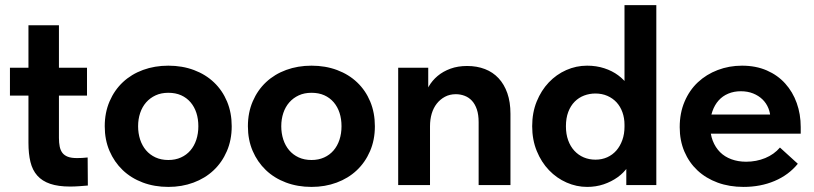

<svg xmlns="http://www.w3.org/2000/svg" viewBox="-20 -720 3167 747"><path d="M252.8 5.8Q270.5 5.8 289.1 4.4Q307.8 3 321.8 1.8L321 -107.3Q310 -106 299.1 -105.5Q288.3 -105 279.5 -105Q257.5 -105 244 -110.1Q230.5 -115.3 222.9 -125.1Q215.3 -135 212.3 -149.8Q209.3 -164.5 209.3 -183.5V-621.8H90.7V-164.5Q90.7 -121.5 98.5 -89.8Q106.2 -58 125.1 -36.8Q144 -15.5 175.2 -4.9Q206.5 5.8 252.8 5.8ZM18.7 -348H318.5V-456.5H18.7Z M635 7.2Q687.5 7.2 732.6 -9.5Q777.8 -26.2 810.8 -57.2Q843.8 -88.2 862.6 -131.8Q881.5 -175.3 881.5 -228.8Q881.5 -281.5 863.4 -324.9Q845.3 -368.3 812.6 -399.4Q780 -430.5 734.5 -447.5Q689 -464.5 635 -464.5Q581.8 -464.5 536.5 -447.9Q491.2 -431.3 458.2 -400.4Q425.2 -369.5 406.4 -325.8Q387.5 -282 387.5 -228.8Q387.5 -176 406 -132.9Q424.5 -89.8 457.2 -58.4Q490 -27 535.5 -9.9Q581 7.2 635 7.2ZM635 -97.5Q607 -97.5 585 -107.6Q563 -117.8 547.9 -135.6Q532.8 -153.5 525 -177.6Q517.3 -201.8 517.3 -228.8Q517.3 -256.5 525.3 -280.4Q533.3 -304.2 548.5 -321.6Q563.8 -339 585.4 -349Q607 -359 635 -359Q663 -359 684.6 -349.4Q706.2 -339.7 721.4 -322Q736.5 -304.2 744.1 -280.7Q751.7 -257.2 751.7 -228.8Q751.7 -200.3 743.7 -176.1Q735.7 -152 720.6 -134.5Q705.5 -117 683.9 -107.3Q662.3 -97.5 635 -97.5Z M1192 7.2Q1244.5 7.2 1289.6 -9.5Q1334.8 -26.2 1367.8 -57.2Q1400.8 -88.2 1419.6 -131.8Q1438.5 -175.3 1438.5 -228.8Q1438.5 -281.5 1420.4 -324.9Q1402.3 -368.3 1369.6 -399.4Q1337 -430.5 1291.5 -447.5Q1246 -464.5 1192 -464.5Q1138.8 -464.5 1093.5 -447.9Q1048.2 -431.3 1015.2 -400.4Q982.2 -369.5 963.4 -325.8Q944.5 -282 944.5 -228.8Q944.5 -176 963 -132.9Q981.5 -89.8 1014.2 -58.4Q1047 -27 1092.5 -9.9Q1138 7.2 1192 7.2ZM1192 -97.5Q1164 -97.5 1142 -107.6Q1120 -117.8 1104.9 -135.6Q1089.8 -153.5 1082 -177.6Q1074.3 -201.8 1074.3 -228.8Q1074.3 -256.5 1082.3 -280.4Q1090.3 -304.2 1105.5 -321.6Q1120.8 -339 1142.4 -349Q1164 -359 1192 -359Q1220 -359 1241.6 -349.4Q1263.2 -339.7 1278.4 -322Q1293.5 -304.2 1301.1 -280.7Q1308.7 -257.2 1308.7 -228.8Q1308.7 -200.3 1300.7 -176.1Q1292.7 -152 1277.6 -134.5Q1262.5 -117 1240.9 -107.3Q1219.3 -97.5 1192 -97.5Z M1529.2 0H1653V-325.5L1646.1 -332.5V-456.5H1529.2V-332.5V-325.5V-126V-111ZM1842.2 -244.7V0H1966V-266.8V-277.3Q1966 -322.8 1953.9 -357.4Q1941.8 -392 1919.8 -415.6Q1897.8 -439.3 1866.6 -451.3Q1835.5 -463.3 1797.4 -463.3Q1761.5 -463.3 1732.6 -452.8Q1703.8 -442.3 1682.6 -424.5Q1661.5 -406.8 1648 -383.4Q1634.5 -360 1629.3 -334V-229H1653Q1653 -255.2 1659.6 -277.7Q1666.3 -300.2 1679.4 -316.9Q1692.5 -333.5 1711.1 -343.5Q1729.8 -353.5 1753.5 -353.5Q1771.5 -353.5 1787.9 -347.2Q1804.2 -341 1816.2 -328Q1828.2 -315 1835.2 -294.5Q1842.2 -273.9 1842.2 -244.7Z M2416.7 0H2533.5V-325.5V-332.5V-700H2409.7V-332.5V-325.5V-126L2416.7 -111ZM2264.2 7.2Q2298.7 7.2 2328.9 -3Q2359 -13.3 2382.9 -30.4Q2406.7 -47.5 2422.9 -70.9Q2439 -94.3 2444.8 -120.8V-226.8H2409.7Q2409.7 -198.5 2401.2 -174.9Q2392.7 -151.3 2378 -134.4Q2363.2 -117.5 2342.4 -108.1Q2321.5 -98.8 2296.8 -98.8Q2272.3 -98.8 2251.3 -107.6Q2230.3 -116.5 2214.6 -133.5Q2199 -150.5 2190.4 -174.5Q2181.8 -198.5 2181.8 -228.5Q2181.8 -260.5 2190.9 -284.5Q2200 -308.5 2215.9 -324.5Q2231.8 -340.5 2252.8 -348.4Q2273.8 -356.2 2296.5 -356.2Q2322 -356.2 2343.1 -347Q2364.2 -337.7 2379 -321.6Q2393.7 -305.5 2401.7 -283.1Q2409.7 -260.8 2409.7 -234.5H2439.8V-342Q2437.5 -366 2423 -387.9Q2408.5 -409.8 2385.2 -427Q2362 -444.3 2331.1 -454.4Q2300.2 -464.5 2264.2 -464.5Q2221.7 -464.5 2183.1 -447.4Q2144.5 -430.3 2115.1 -399.3Q2085.7 -368.3 2068.1 -325.1Q2050.5 -282 2050.5 -229Q2050.5 -176 2068.4 -132.4Q2086.2 -88.8 2116 -57.8Q2145.7 -26.8 2184.4 -9.8Q2223 7.2 2264.2 7.2Z M2872.8 7.2Q2939 7.2 2993.6 -15.9Q3048.3 -39 3084 -82.8L3014.5 -146Q2991.8 -119.3 2957.1 -105Q2922.5 -90.8 2882.8 -90.8Q2851.8 -90.8 2825.6 -100.4Q2799.5 -110 2781.4 -128.1Q2763.3 -146.3 2753.1 -172.3Q2743 -198.3 2743 -231.8Q2743 -262.8 2751.8 -287.4Q2760.5 -312 2775.9 -329.2Q2791.3 -346.5 2813.4 -355.7Q2835.5 -365 2862 -365Q2888.8 -365 2910 -356.5Q2931.2 -348 2946.4 -333.4Q2961.5 -318.7 2969.5 -299Q2977.5 -279.3 2977.5 -257.3V-221.8L3052.3 -274.5H2695.8V-200H3095.3V-225.7Q3095.3 -275.8 3079.8 -319.1Q3064.3 -362.5 3035 -395Q3005.8 -427.5 2963.3 -446Q2920.8 -464.5 2866.8 -464.5Q2816.8 -464.5 2772.5 -447.6Q2728.2 -430.8 2695.2 -399.9Q2662.2 -369 2643.4 -324.6Q2624.5 -280.3 2624.5 -225.3Q2624.5 -173 2642.7 -130.3Q2661 -87.5 2693.7 -56.9Q2726.5 -26.3 2772.1 -9.5Q2817.8 7.2 2872.8 7.2Z"/></svg>

Font: Tilda Sans VF
Style: Regular
Weight: 400
Designer: ParaType Ltd
Foundry: ParaType Ltd
Version: Version 1.010